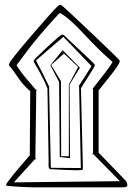

<svg xmlns="http://www.w3.org/2000/svg" viewBox="-20 -743 555 806"><path d="M273.9 -79.1 231 -84 228 -398.9 191.4 -469.2 243.2 -532.2 315.4 -459 272 -387.7ZM269 -87.4V-388.2L308.1 -461.9L248.5 -518.1L194.8 -470.2L235.8 -402.3L236.8 -87.4ZM319.3 -37.6 193.4 -38.6 186 -379.9Q157.7 -439.5 130.9 -489.3L246.1 -588.4L364.3 -465.3L312 -383.8ZM193.4 -32.7H193.8Q269 -28.3 302.2 -28.3Q317.4 -28.3 324.7 -29.8L326.7 -30.8Q328.1 -32.2 328.1 -36.1Q328.1 -36.6 319.8 -372.6L372.6 -457Q377.9 -465.8 377.9 -470.2Q377.9 -471.7 376.5 -473.6Q368.7 -482.9 314.9 -532.7Q261.2 -582.5 250.5 -593.3Q246.1 -597.7 241.2 -597.7Q240.2 -597.7 239.3 -597.7Q220.7 -587.4 128.4 -497.6Q121.6 -490.7 121.6 -485.8Q121.6 -483.9 123 -481.4Q132.3 -465.3 149.2 -435.3Q166 -405.3 179.2 -371.6L184.1 -64Q183.6 -57.1 183.6 -53.2Q183.6 -35.6 189.5 -33.2Q190.4 -32.7 193.4 -32.7ZM483.4 17.6 38.1 22.5 128.4 -76.7 132.3 -364.3Q114.3 -385.7 93.3 -409.7Q72.3 -433.6 54.2 -461.4L49.3 -469.2Q99.1 -537.6 139.9 -586.7Q180.7 -635.7 223.6 -681.2L231 -688.5L239.7 -683.6Q272.9 -664.6 334 -598.6Q393.1 -534.7 444.3 -490.2L452.6 -482.9L446.8 -473.1Q429.2 -446.3 370.6 -372.6V-97.2ZM4.9 35.2Q14.2 40 118.2 43.5H499.5Q509.8 42.5 513.2 39.1Q514.6 37.6 514.6 34.2Q514.6 28.3 509.8 17.6L394 -102.1V-363.3Q460.9 -445.3 475.6 -469.2Q482.4 -480.5 482.4 -487.3Q482.4 -489.7 480 -491.7Q469.2 -504.4 363.5 -604.7Q257.8 -705.1 240.7 -719.2Q236.8 -722.7 233.4 -722.7Q229 -722.7 221.7 -716.3Q202.6 -698.7 114.7 -596.7Q65.9 -540 44.7 -512.9Q23.4 -485.8 20.5 -479.5Q17.6 -473.1 17.6 -470.7Q17.6 -468.3 18.1 -467.8Q28.8 -457.5 53.7 -420.4Q77.1 -385.7 102.1 -364.7L106.9 -360.4L105 -90.8Q17.1 9.3 6.8 29.8ZM312 -383.8 310.1 -380.4 312 -388.2ZM186 -379.9V-382.3L187.5 -377Q186.5 -378.4 186 -379.9ZM370.6 -97.2V-91.8L366.7 -101.1ZM370.6 -372.6Q369.1 -370.6 367.7 -368.7L370.6 -377ZM132.3 -364.3V-369.1L135.3 -360.8Q133.8 -362.8 132.3 -364.3ZM128.4 -76.7 131.8 -80.1 128.4 -71.3Z"/></svg>

Font: NaikaiFont
Style: ExtraLight
Weight: 200
Version: Version 1.89